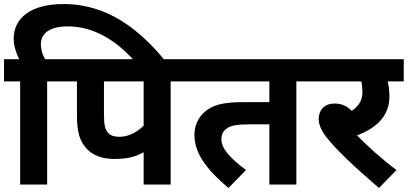

<svg xmlns="http://www.w3.org/2000/svg" viewBox="-20 -916 2024 953"><path d="M80 -512V0H214V-512H309V-622H204C192 -642 183 -668 183 -697C183 -752 229 -785 315 -785C438 -785 548 -724 646 -615H799C677 -764 518 -896 296 -896C134 -896 48 -828 48 -723C48 -689 59 -656 75 -622H0V-512Z M827 -512H921V-622H294V-512H362V-345C362 -256 377 -214 411 -177C439 -147 484 -127 546 -127C607 -127 646 -135 693 -160V0H827ZM693 -512V-292C669 -268 624 -237 574 -237C549 -237 531 -242 519 -254C502 -272 496 -291 496 -353V-512Z M1451 -512H1545V-622H907V-512H1317V-409H1187C1083 -409 1034 -394 994 -359C965 -333 945 -294 945 -246C945 -146 1021 -61 1114 17L1201 -72C1121 -132 1079 -179 1079 -224C1079 -247 1086 -263 1101 -275C1123 -293 1153 -299 1226 -299H1317V0H1451Z M1948 -72C1875 -126 1803 -192 1752 -244C1854 -282 1913 -345 1913 -437C1913 -469 1909 -493 1904 -512H1984V-622H1531V-512H1773C1777 -497 1779 -479 1779 -459C1779 -419 1761 -389 1726 -366C1702 -390 1675 -402 1641 -402C1582 -402 1562 -361 1562 -327C1562 -304 1568 -278 1598 -238C1645 -176 1744 -83 1861 17Z"/></svg>

Font: Noto Sans
Style: Bold Italic
Weight: 700
Italic angle: -12°
Designer: Monotype Design Team
Foundry: Monotype Imaging Inc.
Version: Version 2.013